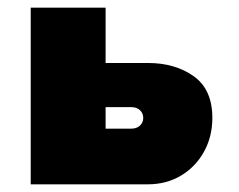

<svg xmlns="http://www.w3.org/2000/svg" viewBox="-20 -480 623 500"><path d="M60 -460V0H255V-460ZM222 -201H322Q336 -201 344.5 -193Q353 -185 353 -173Q353 -165 349 -158.5Q345 -152 338 -148.5Q331 -145 322 -145H222V0H365Q413 0 451 -22.5Q489 -45 511 -84.5Q533 -124 533 -173Q533 -247 484.5 -281.5Q436 -316 365 -316H222Z"/></svg>

Font: Jost Black
Style: Regular
Weight: 900
Version: Version 3.710